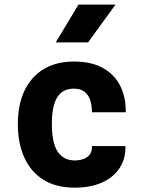

<svg xmlns="http://www.w3.org/2000/svg" viewBox="-20 -832 640 861"><path d="M314.5 9.5Q231 9.5 174.2 -26.2Q117.5 -62 88.8 -126.2Q60 -190.5 60 -275.5Q60 -362.5 89.8 -425.2Q119.5 -488 175.8 -522Q232 -556 311 -556Q391.5 -556 443.2 -526.2Q495 -496.5 520 -445.2Q545 -394 544 -328.5H392.5Q392 -356 386.5 -376Q381 -396 370.8 -409Q360.5 -422 345.5 -428.2Q330.5 -434.5 311 -434.5Q261 -434.5 236.8 -395.8Q212.5 -357 212.5 -278Q212.5 -190.5 239 -151.5Q265.5 -112.5 315.5 -112.5Q335 -112.5 353 -118.5Q371 -124.5 382.2 -138.8Q393.5 -153 392.5 -177H542.5Q544 -121.5 517 -79.5Q490 -37.5 438.5 -14Q387 9.5 314.5 9.5ZM230 -642 332 -811.5H498L375 -642Z"/></svg>

Font: Spline Sans Mono
Style: Bold
Weight: 700
Designer: Eben Sorkin, Mirko Velimirovic
Foundry: Sorkin Type
Version: Version 1.004